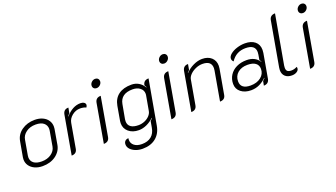

<svg xmlns="http://www.w3.org/2000/svg" viewBox="-74 -1324 3758 2149"><g transform="rotate(-20 1805.5 -250.0)"><path d="M43 -134Q43 -143 45 -159L77 -338Q90 -416 155.5 -462.5Q221 -509 312 -509Q365 -509 405.5 -490Q446 -471 467.5 -438Q489 -405 489 -365Q489 -347 487 -338L456 -159Q443 -85 379 -38Q315 9 221 9Q169 9 128.5 -9.5Q88 -28 65.5 -60.5Q43 -93 43 -134ZM398 -160 429 -337Q431 -351 431 -358Q431 -402 398.5 -429Q366 -456 303 -456Q236 -456 189.5 -422Q143 -388 135 -337L104 -160Q102 -144 102 -138Q102 -95 134.5 -69.5Q167 -44 230 -44Q296 -44 342.5 -76.5Q389 -109 398 -160Z M685 -336 634 -46Q624 9 565 9L646 -452Q657 -509 714 -509L703 -447Q686 -430 678 -419L680 -415Q762 -509 856 -509Q882 -509 898.5 -498Q915 -487 915 -469Q915 -455 903 -440Q892 -447 872.5 -451Q853 -455 833 -455Q780 -455 736.5 -420Q693 -385 685 -336Z M1042 -648Q1042 -672 1061 -690.5Q1080 -709 1105 -709Q1124 -709 1136.5 -697Q1149 -685 1149 -666Q1149 -642 1130 -623.5Q1111 -605 1086 -605Q1067 -605 1054.5 -617Q1042 -629 1042 -648ZM1029 -453Q1040 -509 1099 -509L1018 -46Q1008 9 948 9Z M1173 98Q1173 73 1188 58Q1203 43 1228 43Q1226 55 1226 62Q1226 105 1259.5 131Q1293 157 1350 157Q1419 157 1461.5 122.5Q1504 88 1515 21L1528 -53L1552 -77L1551 -82Q1512 -44 1464.5 -22.5Q1417 -1 1371 -1Q1297 -1 1250.5 -40.5Q1204 -80 1204 -142Q1204 -160 1206 -169L1236 -340Q1251 -423 1309 -466Q1367 -509 1463 -509Q1510 -509 1548 -487Q1586 -465 1611 -422L1614 -426Q1608 -439 1599 -451Q1608 -509 1669 -509L1575 19Q1559 110 1497.5 159.5Q1436 209 1340 209Q1294 209 1256 194Q1218 179 1195.5 154Q1173 129 1173 98ZM1547 -165 1579 -344Q1580 -349 1580 -359Q1580 -401 1546 -428Q1512 -455 1458 -455Q1317 -455 1296 -339L1265 -170Q1263 -161 1263 -145Q1263 -101 1294.5 -78Q1326 -55 1386 -55Q1424 -55 1459.5 -70Q1495 -85 1518.5 -110.5Q1542 -136 1547 -165Z M1847 -648Q1847 -672 1866 -690.5Q1885 -709 1910 -709Q1929 -709 1941.5 -697Q1954 -685 1954 -666Q1954 -642 1935 -623.5Q1916 -605 1891 -605Q1872 -605 1859.5 -617Q1847 -629 1847 -648ZM1834 -453Q1845 -509 1904 -509L1823 -46Q1813 9 1753 9Z M2071 -452Q2082 -509 2139 -509L2127 -442L2104 -419L2106 -415Q2145 -457 2199.5 -483Q2254 -509 2305 -509Q2374 -509 2415 -472Q2456 -435 2456 -374Q2456 -358 2453 -340L2401 -46Q2392 9 2332 9L2393 -338Q2396 -353 2396 -367Q2396 -455 2290 -455Q2250 -455 2210 -438Q2170 -421 2142.5 -393.5Q2115 -366 2110 -336L2059 -46Q2049 9 1990 9Z M2537 -126Q2537 -184 2566 -229.5Q2595 -275 2647.5 -300.5Q2700 -326 2768 -326Q2869 -326 2918 -252L2921 -254Q2910 -271 2905 -278L2915 -337Q2918 -354 2918 -368Q2918 -456 2803 -456Q2690 -456 2629 -362Q2620 -369 2615 -379Q2610 -389 2610 -399Q2610 -428 2641 -453.5Q2672 -479 2719.5 -494Q2767 -509 2814 -509Q2890 -509 2933.5 -473Q2977 -437 2977 -373Q2977 -355 2974 -337L2923 -47Q2912 9 2854 9L2864 -43Q2885 -62 2890 -69L2887 -72Q2851 -35 2804.5 -13Q2758 9 2704 9Q2631 9 2584 -28Q2537 -65 2537 -126ZM2888 -179Q2888 -224 2855 -248.5Q2822 -273 2760 -273Q2687 -273 2643 -235Q2599 -197 2599 -134Q2599 -89 2628.5 -66Q2658 -43 2716 -43Q2792 -43 2840 -81Q2888 -119 2888 -179Z M3081 -93Q3081 -108 3084 -123L3178 -654Q3189 -709 3248 -709L3144 -124Q3142 -114 3142 -98Q3142 -70 3156.5 -57.5Q3171 -45 3204 -45Q3237 -45 3271 -63Q3274 -57 3274 -47Q3274 -23 3249.5 -7Q3225 9 3190 9Q3139 9 3110 -18Q3081 -45 3081 -93Z M3499 -648Q3499 -672 3518 -690.5Q3537 -709 3562 -709Q3581 -709 3593.5 -697Q3606 -685 3606 -666Q3606 -642 3587 -623.5Q3568 -605 3543 -605Q3524 -605 3511.5 -617Q3499 -629 3499 -648ZM3486 -453Q3497 -509 3556 -509L3475 -46Q3465 9 3405 9Z"/></g></svg>

Font: K2D ExtraLight
Style: Italic
Weight: 275
Italic angle: -10°
Designer: Katatrad Aksorn Co.,Ltd.
Foundry: Cadson Demak Co.,Ltd.
Version: Version 1.000; ttfautohint (v1.6)